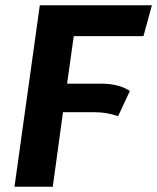

<svg xmlns="http://www.w3.org/2000/svg" viewBox="-20 -712 599 732"><path d="M526.9 -574.2H261.2L235.8 -393.1H363.8Q433.1 -393.1 475.1 -365.2L430.2 -269Q387.2 -284.2 341.8 -284.2H220.2L181.2 0H35.2L131.8 -691.9H559.1Z"/></svg>

Font: FiraGO SemiBold
Style: Italic
Weight: 600
Italic angle: -8°
Designer: bBox Type GmbH
Foundry: bBox Type GmbH
Version: Version 1.001;PS 001.001;hotconv 1.0.88;makeotf.lib2.5.64775